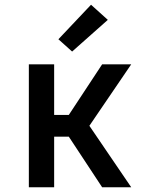

<svg xmlns="http://www.w3.org/2000/svg" viewBox="-20 -792 640 812"><path d="M535 0H412L271 -214H209V0H102V-520H209V-306H271L412 -520H535L358 -260ZM285 -574 227 -626 365 -772 436 -708Z"/></svg>

Font: Iosevka Semibold Extended
Style: Regular
Weight: 600
Width: 7
Monospace: yes
Designer: Belleve Invis
Foundry: Belleve Invis
Version: Version 32.5.0; ttfautohint (v1.8.4)